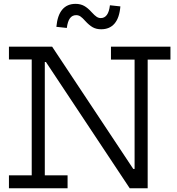

<svg xmlns="http://www.w3.org/2000/svg" viewBox="-20 -1000 942 1020"><path d="M669 0 170 -752H257L756 0ZM27.5 -684V-752H256.5L255.5 -670.5H218V-68.5H339V0H27.5V-68.5H148.5V-684ZM569.5 -683.5V-752H885.5V-683.5H764.5V0H670L643.5 -102.5H695V-683.5ZM564 -972 619.5 -966Q614.5 -905 588.5 -874.8Q562.5 -844.5 517.5 -844.5Q491.5 -844.5 472.5 -855.2Q453.5 -866 433 -888.5Q417.5 -906 407.2 -912.8Q397 -919.5 384.5 -919.5Q364 -919.5 351.8 -903.2Q339.5 -887 335 -851.5L279.5 -857.5Q285 -918.5 310.8 -949Q336.5 -979.5 381.5 -979.5Q407 -979.5 426.8 -968.8Q446.5 -958 467.5 -934.5Q483.5 -917 493.8 -910.5Q504 -904 515.5 -904Q535.5 -904 547.8 -920.8Q560 -937.5 564 -972Z"/></svg>

Font: Hepta Slab ExtraLight
Style: Regular
Weight: 400
Version: Version 1.102